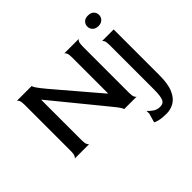

<svg xmlns="http://www.w3.org/2000/svg" viewBox="-207 -919 1409 1409"><g transform="rotate(-45 497.0 -215.0)"><path d="M60 0Q67 0 74 -14Q81 -28 81 -60V-540Q81 -572 74 -585.5Q67 -599 60 -600H215Q214 -597 222.5 -582Q231 -567 254 -538Q261 -529 283.5 -502Q306 -475 340 -435.5Q374 -396 413.5 -349.5Q453 -303 493.5 -255.5Q534 -208 571 -165H573V-540Q573 -572 566 -585.5Q559 -599 552 -600H706Q699 -600 692 -586Q685 -572 685 -539V-60Q685 -28 692 -14Q699 0 706 0H575Q576 -3 567 -18.5Q558 -34 535 -62Q520 -81 491.5 -115.5Q463 -150 427 -194.5Q391 -239 350.5 -288Q310 -337 270.5 -386Q231 -435 196 -477H193V-60Q193 -28 200 -14Q207 0 214 0ZM873 -564Q844 -564 828 -580.5Q812 -597 812 -619Q812 -642 827.5 -658Q843 -674 873 -674Q903 -674 918.5 -658Q934 -642 934 -619Q934 -597 918 -580.5Q902 -564 873 -564ZM772 244Q729 244 700.5 237.5Q672 231 662 224L682 154V124Q693 140 718 157.5Q743 175 774 175Q810 175 821 146Q832 117 832 55V-408Q832 -440 825.5 -453.5Q819 -467 812 -468H934V9Q934 99 911 150.5Q888 202 851 223Q814 244 772 244Z"/></g></svg>

Font: Red Rose
Style: Regular
Weight: 400
Designer: Jaikishan Patel
Version: Version 2.000; ttfautohint (v1.8.3)